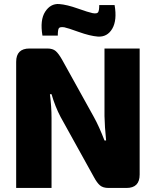

<svg xmlns="http://www.w3.org/2000/svg" viewBox="-20 -930 771 950"><path d="M266 -754H190Q177 -831 203.5 -872Q230 -913 273 -910Q311 -907 364.5 -888Q418 -869 438 -865Q460 -861 465.5 -869.5Q471 -878 471 -905H547Q560 -830 535.5 -788Q511 -746 464 -749Q425 -752 369.5 -772Q314 -792 298 -795Q276 -798 271 -790Q266 -782 266 -754ZM671 -690V-66Q671 0 606 0H517Q490 0 475 -12.5Q460 -25 444 -55L280 -351Q253 -402 235 -464H227Q235 -402 235 -346V0H60V-624Q60 -690 126 -690H214Q241 -690 255.5 -677.5Q270 -665 287 -635L445 -350Q470 -305 497 -235H505Q498 -304 497 -356V-690Z"/></svg>

Font: Ezarion Extra Bold
Style: Regular
Weight: 800
Designer: Natanael Gama
Version: Version 1.001;PS 001.001;hotconv 1.0.70;makeotf.lib2.5.58329